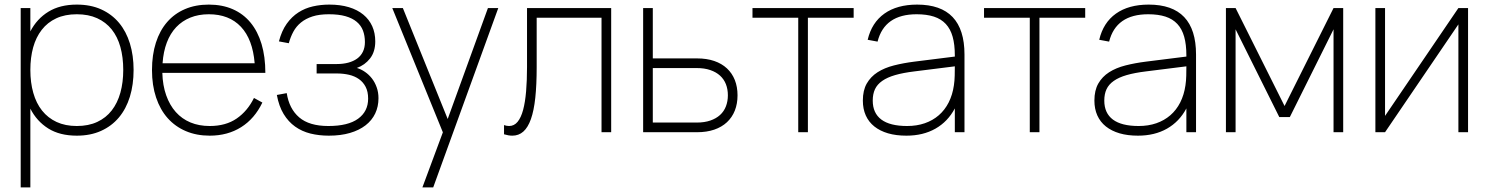

<svg xmlns="http://www.w3.org/2000/svg" viewBox="-20 -575 6474 835"><path d="M70 240V-540H112V-438.5Q140.5 -493.5 190.8 -524.2Q241 -555 314 -555Q374.5 -555 420.5 -534Q466.5 -513 497.8 -475.5Q529 -438 545 -385.8Q561 -333.5 561 -271Q561 -207 544.8 -154.2Q528.5 -101.5 497 -64Q465.5 -26.5 419.5 -5.8Q373.5 15 314 15Q240 15 190 -16.2Q140 -47.5 112 -102.5V240ZM314 -27Q365 -27 403 -44.8Q441 -62.5 466 -94.8Q491 -127 503.5 -171.8Q516 -216.5 516 -271Q516 -326 503.5 -370.8Q491 -415.5 465.8 -447Q440.5 -478.5 402.5 -495.8Q364.5 -513 314 -513Q262.5 -513 224.5 -495.2Q186.5 -477.5 161.5 -445.2Q136.5 -413 124.2 -368.8Q112 -324.5 112 -271Q112 -216 124.8 -171Q137.5 -126 163 -94Q188.5 -62 226.2 -44.5Q264 -27 314 -27Z M892 -27Q962 -27 1009.2 -59.5Q1056.5 -92 1084.5 -149L1121 -129Q1087.5 -59 1028.8 -22Q970 15 892 15Q834.5 15 788.2 -4.8Q742 -24.5 709.2 -61.2Q676.5 -98 658.8 -151Q641 -204 641 -270Q641 -336.5 658 -389.5Q675 -442.5 707 -479.2Q739 -516 784.8 -535.5Q830.5 -555 888 -555Q946.5 -555 992.2 -535Q1038 -515 1069.5 -476.8Q1101 -438.5 1117.5 -383.5Q1134 -328.5 1134 -258H686Q687.5 -203.5 702.8 -160.5Q718 -117.5 744.5 -87.8Q771 -58 808.2 -42.5Q845.5 -27 892 -27ZM1087.5 -300Q1079 -404 1027.8 -458.5Q976.5 -513 888 -513Q843.5 -513 807.8 -498.5Q772 -484 746.2 -456.8Q720.5 -429.5 705.5 -390Q690.5 -350.5 687 -300Z M1410 15Q1367.5 15 1330.2 5.8Q1293 -3.5 1263.5 -24.5Q1234 -45.5 1213.5 -79.2Q1193 -113 1184 -162L1227 -170Q1237.5 -102 1281.2 -64.5Q1325 -27 1408 -27Q1494 -27 1537.5 -58.8Q1581 -90.5 1581 -146Q1581 -176.5 1570.2 -197.2Q1559.5 -218 1541 -231Q1522.5 -244 1497.8 -249.8Q1473 -255.5 1445 -255.5H1357V-296.5H1445Q1472 -296.5 1494.5 -302.5Q1517 -308.5 1533.2 -320.2Q1549.5 -332 1558.2 -350Q1567 -368 1567 -392Q1567 -420 1558.5 -442.2Q1550 -464.5 1531.2 -480.2Q1512.5 -496 1482.8 -504.5Q1453 -513 1410 -513Q1368.5 -513 1339 -503.5Q1309.5 -494 1289 -477.2Q1268.5 -460.5 1256 -437.5Q1243.5 -414.5 1236 -387L1193 -395Q1205 -441 1227 -471.8Q1249 -502.5 1277.8 -521Q1306.5 -539.5 1340.8 -547.2Q1375 -555 1412 -555Q1460 -555 1497.2 -543.8Q1534.5 -532.5 1560 -511.5Q1585.5 -490.5 1598.8 -461Q1612 -431.5 1612 -395Q1612 -350 1589.5 -321Q1567 -292 1532 -279.5Q1550.5 -274 1567.5 -262.2Q1584.5 -250.5 1597.5 -233.8Q1610.5 -217 1618.2 -195.2Q1626 -173.5 1626 -148Q1626 -111.5 1611.8 -81.5Q1597.5 -51.5 1569.8 -30Q1542 -8.5 1502 3.2Q1462 15 1410 15Z M1817 240 1906 0.5 1686 -540H1732L1927 -57.5L2102 -540H2147L1864 240Z M2172 -31Q2178 -29 2183.2 -28Q2188.5 -27 2194 -27Q2216 -27 2231 -45.2Q2246 -63.5 2255 -97Q2264 -130.5 2268 -177.8Q2272 -225 2272 -283V-540H2638V0H2596V-498H2314V-283Q2314 -206.5 2308 -150.2Q2302 -94 2289 -57.2Q2276 -20.5 2256 -2.8Q2236 15 2208 15Q2191.5 15 2172 9Z M3011.5 0H2777V-540H2819V-321H3011.5Q3053.5 -321 3086.2 -309.8Q3119 -298.5 3141.5 -277.5Q3164 -256.5 3175.8 -226.8Q3187.5 -197 3187.5 -160.5Q3187.5 -124 3175.8 -94.2Q3164 -64.5 3141.5 -43.5Q3119 -22.5 3086.2 -11.2Q3053.5 0 3011.5 0ZM3010 -42Q3044 -42 3069.2 -50.8Q3094.5 -59.5 3111.5 -75Q3128.5 -90.5 3137 -112.5Q3145.5 -134.5 3145.5 -160.5Q3145.5 -187 3137 -208.8Q3128.5 -230.5 3111.5 -246Q3094.5 -261.5 3069.2 -270.2Q3044 -279 3010 -279H2819V-42Z M3451.5 0V-498H3252.5V-540H3692.5V-498H3493.5V0Z M3968.5 -555Q4174.5 -555 4174.5 -338V0H4132.5V-103.5Q4102 -46 4048.2 -15.5Q3994.5 15 3922 15Q3877 15 3842 4.8Q3807 -5.5 3782.5 -25Q3758 -44.5 3745.2 -73Q3732.5 -101.5 3732.5 -137.5Q3732.5 -182 3749.5 -211.8Q3766.5 -241.5 3796.5 -260.8Q3826.5 -280 3867.8 -290.5Q3909 -301 3957 -307L4132.5 -329V-334Q4132.5 -381.5 4123 -415.2Q4113.5 -449 4093.2 -470.8Q4073 -492.5 4041.5 -502.8Q4010 -513 3966.5 -513Q3826.5 -513 3796.5 -394L3753.5 -402Q3771 -476.5 3826.2 -515.8Q3881.5 -555 3968.5 -555ZM3957 -264.5Q3907.5 -258.5 3873 -248.5Q3838.5 -238.5 3816.8 -223.2Q3795 -208 3785.2 -187Q3775.5 -166 3775.5 -137.5Q3775.5 -83 3813 -55Q3850.5 -27 3925 -27Q3967 -27 4001.8 -39Q4036.5 -51 4062.8 -73.8Q4089 -96.5 4105.8 -129.5Q4122.5 -162.5 4128.5 -204Q4131.5 -224 4132 -246.2Q4132.5 -268.5 4132.5 -286.5Z M4458.5 0V-498H4259.5V-540H4699.5V-498H4500.5V0Z M4975.5 -555Q5181.5 -555 5181.5 -338V0H5139.5V-103.5Q5109 -46 5055.2 -15.5Q5001.5 15 4929 15Q4884 15 4849 4.8Q4814 -5.5 4789.5 -25Q4765 -44.5 4752.2 -73Q4739.5 -101.5 4739.5 -137.5Q4739.5 -182 4756.5 -211.8Q4773.5 -241.5 4803.5 -260.8Q4833.5 -280 4874.8 -290.5Q4916 -301 4964 -307L5139.5 -329V-334Q5139.5 -381.5 5130 -415.2Q5120.5 -449 5100.2 -470.8Q5080 -492.5 5048.5 -502.8Q5017 -513 4973.5 -513Q4833.5 -513 4803.5 -394L4760.5 -402Q4778 -476.5 4833.2 -515.8Q4888.5 -555 4975.5 -555ZM4964 -264.5Q4914.5 -258.5 4880 -248.5Q4845.5 -238.5 4823.8 -223.2Q4802 -208 4792.2 -187Q4782.5 -166 4782.5 -137.5Q4782.5 -83 4820 -55Q4857.5 -27 4932 -27Q4974 -27 5008.8 -39Q5043.5 -51 5069.8 -73.8Q5096 -96.5 5112.8 -129.5Q5129.5 -162.5 5135.5 -204Q5138.5 -224 5139 -246.2Q5139.5 -268.5 5139.5 -286.5Z M5311.5 0V-540H5353.5L5566.5 -114L5779.5 -540H5821.5V0H5779.5V-447.5L5589.5 -66H5543.5L5353.5 -447.5V0Z M6364.5 -540V0H6322.5V-469L6003.5 0H5961.5V-540H6003.5V-71L6322.5 -540Z"/></svg>

Font: Vela Sans ExtLt
Style: Regular
Weight: 200
Designer: Principal design: Mikhail Sharanda - project Manrope.
Design modification: Ravid Balaliev
Foundry: Mikhail Sharanda
Version: Version 1.001